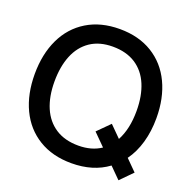

<svg xmlns="http://www.w3.org/2000/svg" viewBox="-132 -865 1003 1009"><g transform="rotate(20 370.0 -360.0)"><path d="M640 -113 700.5 -52.5 634.5 14.5 574 -46Q491.5 15 370.5 15Q264.5 15 187.5 -32Q110.5 -79 70.2 -163.8Q30 -248.5 30 -360Q30 -471.5 70.2 -556.2Q110.5 -641 187.5 -688Q264.5 -735 370.5 -735Q476.5 -735 553.2 -688Q630 -641 670.2 -556.2Q710.5 -471.5 710.5 -360Q710.5 -286.5 692.5 -223.5Q674.5 -160.5 640 -113ZM499.5 -119.5 433.5 -185.5 500.5 -252.5 562.5 -190.5Q599.5 -259 599.5 -360Q599.5 -444 573.5 -506Q547.5 -568 495.5 -601.8Q443.5 -635.5 367.5 -635.5Q293 -635.5 242.2 -601Q191.5 -566.5 166.2 -504.2Q141 -442 141 -358.5Q141 -275 167.2 -213.5Q193.5 -152 245.5 -118.2Q297.5 -84.5 373.5 -84.5Q447.5 -84.5 499.5 -119.5Z"/></g></svg>

Font: Hauora SemiBold
Style: Regular
Weight: 600
Designer: Wayne Shih
Foundry: WCYS
Version: Version 1.001